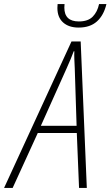

<svg xmlns="http://www.w3.org/2000/svg" viewBox="-83 -920 541 940"><path d="M-63 0 267 -717H312L342 0H304L293 -269H102L-21 0ZM117 -304H292L283 -586Q282 -608 281 -629.5Q280 -651 281 -669H278Q272 -652 263 -631Q254 -610 243 -585ZM302 -785Q254 -785 226 -810Q198 -835 198 -881Q198 -885 198.5 -890Q199 -895 199 -900H233Q232 -890 232 -883Q232 -815 303 -815Q348 -815 371 -838.5Q394 -862 402 -900H438Q425 -845 391.5 -815Q358 -785 302 -785Z"/></svg>

Font: Noto Sans Condensed ExtraLight
Style: Italic
Weight: 200
Width: 3
Italic angle: -12°
Designer: Monotype Design Team
Foundry: Monotype Imaging Inc.
Version: Version 2.013; ttfautohint (v1.8.4.7-5d5b)